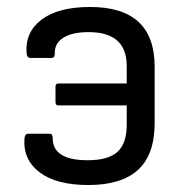

<svg xmlns="http://www.w3.org/2000/svg" viewBox="-20 -519 522 550"><path d="M233 11Q142 11 94 -25Q46 -61 50 -121Q51 -136 61 -136H122Q131 -136 131 -123Q131 -60 231 -60Q290 -60 316.5 -84Q343 -108 343 -161V-217H148Q139 -217 139 -226V-271Q139 -280 148 -280H343V-330Q343 -427 234 -427Q187 -427 161.5 -411Q136 -395 137 -366Q137 -353 128 -353H67Q57 -353 56 -368Q52 -428 100 -463.5Q148 -499 238 -499Q423 -499 423 -328V-167Q423 -76 375.5 -32.5Q328 11 233 11Z"/></svg>

Font: Sofia Sans Semi Condensed
Style: Regular
Weight: 400
Designer: Botio Nikoltchev, Ani Petrova
Foundry: lettersoup
Version: Version 4.100; ttfautohint (v1.8.4.7-5d5b)